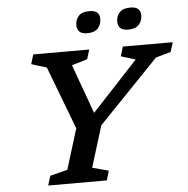

<svg xmlns="http://www.w3.org/2000/svg" viewBox="-60 -971 1009 1029"><g transform="rotate(-5 445.0 -456.0)"><path d="M683.5 -632 605.5 -656 621 -707H889.5L873.5 -656L792.5 -633L469 -296.5L400.5 -74.5L488 -51L473 0H157.5L173 -51L267 -75L334 -292.5L205.5 -630.5L123.5 -656L139 -707H440L424.5 -656L340.5 -631L436.5 -366.5ZM437 -795Q382.5 -795 382.5 -843Q382.5 -871 400 -891.5Q417.5 -912 459 -912Q513.5 -912 513.5 -865Q513.5 -837 495.8 -816Q478 -795 437 -795ZM657.5 -795Q602.5 -795 602.5 -843Q602.5 -871 620.2 -891.5Q638 -912 679 -912Q734 -912 734 -865Q734 -837 716 -816Q698 -795 657.5 -795Z"/></g></svg>

Font: Newsreader Caption Medium
Style: Italic
Weight: 500
Italic angle: -17°
Designer: Hugues Gentile
Foundry: Production Type
Version: Version 1.001